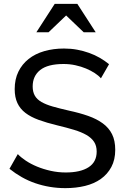

<svg xmlns="http://www.w3.org/2000/svg" viewBox="-20 -966 649 993"><path d="M502 -561Q490 -575 470 -588Q450 -601 425 -611.5Q400 -622 370.5 -628.5Q341 -635 309 -635Q227 -635 188 -604Q149 -573 149 -519Q149 -491 160 -471.5Q171 -452 194.5 -438.5Q218 -425 253 -415Q288 -405 336 -394Q392 -382 436 -366.5Q480 -351 511.5 -328Q543 -305 559.5 -272Q576 -239 576 -191Q576 -140 556 -102.5Q536 -65 501.5 -40.5Q467 -16 420 -4.5Q373 7 318 7Q277 7 238 0.5Q199 -6 162.5 -18.5Q126 -31 92.5 -50Q59 -69 29 -93L72 -169Q88 -152 113.5 -135Q139 -118 171.5 -104.5Q204 -91 242 -82.5Q280 -74 320 -74Q396 -74 438 -101Q480 -128 480 -182Q480 -212 466.5 -232.5Q453 -253 427 -268Q401 -283 363 -294.5Q325 -306 275 -318Q221 -331 180 -346Q139 -361 111.5 -382Q84 -403 70 -433Q56 -463 56 -505Q56 -556 75 -595Q94 -634 128 -661Q162 -688 209 -701.5Q256 -715 311 -715Q347 -715 379 -709Q411 -703 440.5 -692.5Q470 -682 496 -667Q522 -652 544 -634ZM263 -946H380L475 -799H413L322 -886L231 -799H168Z"/></svg>

Font: Rising Sun
Style: Regular
Weight: 400
Designer: Matt McInerney, Pablo Impallari, Rodrigo Fuenzalida (Raleway font), Stephen Hutchings (Greek), Cristiano Sobral (main ch
Foundry: The Rising Sun Project Authors
Version: Version 4.327; ttfautohint (v1.8.4.7-5d5b-dirty)